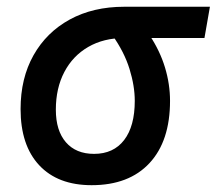

<svg xmlns="http://www.w3.org/2000/svg" viewBox="-20 -539 642 569"><path d="M251.5 9.8Q151.4 9.8 96.2 -49.3Q41 -108.4 41 -215.8Q41 -307.1 79.3 -375.2Q117.7 -443.4 186.8 -481.2Q255.9 -519 348.1 -519H602.1L585.9 -426.3H348.1Q287.1 -426.3 241.5 -399.9Q195.8 -373.5 170.7 -325.7Q145.5 -277.8 145.5 -213.9Q145.5 -151.9 175.3 -117.4Q205.1 -83 258.8 -83Q316.4 -83 347.9 -124Q379.4 -165 379.4 -240.2Q379.4 -284.2 363.8 -334.7Q348.1 -385.3 313 -434.6H423.3Q454.1 -388.2 469 -338.9Q483.9 -289.6 483.9 -240.2Q483.9 -121.1 423.1 -55.7Q362.3 9.8 251.5 9.8Z"/></svg>

Font: Cascadia Code PL
Style: Italic
Weight: 400
Italic angle: -10°
Monospace: yes
Designer: Aaron Bell
Foundry: Saja Typeworks
Version: Version 2404.023